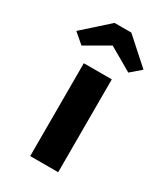

<svg xmlns="http://www.w3.org/2000/svg" viewBox="-193 -865 827 951"><g transform="rotate(30 220.5 -390.0)"><path d="M141 0V-531H301V0ZM87 -601 29 -651 173 -780H269L413 -651L355 -601L206 -687H236Z"/></g></svg>

Font: Lexend Giga
Style: Bold
Weight: 700
Version: Version 1.007